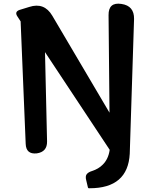

<svg xmlns="http://www.w3.org/2000/svg" viewBox="-20 -811 829 1024"><path d="M454 193Q450 193 449 189L440 151Q434 129 442.5 118Q451 107 471 101Q505 90 527 68Q558 38 565 -12L220 -533L231 -57Q232 -1 176 7Q119 13 117 -44L90 -697L73 -723Q56 -748 84 -758L136 -774Q216 -800 259 -727L564 -210L559 -730Q558 -801 628 -790Q696 -780 695 -710L672 9Q662 193 458 193Z"/></svg>

Font: MaokenZhuyuanTi
Style: Regular
Weight: 400
Designer: Fontworks Inc & LongZhuTi team: ZERO子、时光羊、荆南、频凡、刘鹏、Little White Dog、帆影Magmeta、奈白不弍、白日月球、ChaoTawei、雨三（排名不分先后）
Version: Version 1.000; 20230222